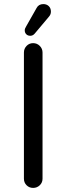

<svg xmlns="http://www.w3.org/2000/svg" viewBox="-20 -914 325 939"><path d="M188 -657V-40Q188 -21 174.5 -8Q161 5 142 5Q123 5 110 -8Q97 -21 97 -40V-657Q97 -676 110 -689.5Q123 -703 142 -703Q161 -703 174.5 -689.5Q188 -676 188 -657ZM192 -894Q208 -894 218.5 -884Q229 -874 229 -857Q229 -843 219 -832L150 -750Q141 -739 128 -739Q116 -739 108.5 -746.5Q101 -754 101 -766Q101 -774 108 -785L159 -875Q169 -894 192 -894Z"/></svg>

Font: VarelaRound
Style: Regular
Weight: 400
Designer: Joe Prince, Avraham Cornfeld
Foundry: Joe Prince, Avraham Cornfeld
Version: Version 2.000;PS 002.000;hotconv 1.0.88;makeotf.lib2.5.64775